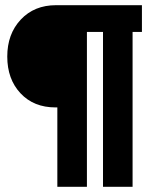

<svg xmlns="http://www.w3.org/2000/svg" viewBox="-20 -720 570 740"><path d="M377 0V-597H315V0H201V-306H194Q110 -306 59 -360.5Q8 -415 8 -502Q8 -589 60 -644.5Q112 -700 196 -700H527V-597H491V0Z"/></svg>

Font: TypoPRO Titillium Maps
Style: 999 wt
Weight: 900
Designer: Campivisivi
Foundry: Accademia di Belle Arti di Urbino and students of MA course of Visual design
Version: Version 001.001